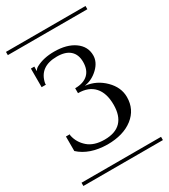

<svg xmlns="http://www.w3.org/2000/svg" viewBox="-185 -793 772 878"><g transform="rotate(-30 201.0 -354.0)"><path d="M-8.8 -708H411.1V-690.9H-8.8ZM-8.8 -17.1H411.1V0H-8.8ZM182.1 -134.8Q239.3 -134.8 268.1 -164.8Q296.9 -194.8 296.9 -252.9Q296.9 -314.5 267.3 -347.2Q237.8 -379.9 182.1 -379.9V-405.8Q226.6 -405.8 250.2 -428Q273.9 -450.2 273.9 -492.2Q273.9 -531.2 250.5 -552.2Q227.1 -573.2 182.1 -573.2Q89.8 -573.2 74.2 -494.1V-486.8H51.8V-585H69.8V-579.1Q69.8 -566.9 68.8 -564L70.8 -563Q76.7 -573.2 86.9 -578.1Q126.5 -599.1 182.1 -599.1Q248.5 -599.1 288.8 -570.6Q329.1 -542 329.1 -495.1Q329.1 -459.5 297.9 -429.7Q266.6 -399.9 228 -394V-393.1Q284.7 -386.2 325.9 -345.2Q367.2 -304.2 367.2 -252.9Q367.2 -187.5 316.7 -148.2Q266.1 -108.9 182.1 -108.9Q87.9 -110.4 35.2 -159.2V-160.2V-235.8H55.2V-229Q63.5 -189.5 95 -162.1Q126.5 -134.8 182.1 -134.8Z"/></g></svg>

Font: FoglihtenFr02
Style: Regular
Weight: 500
Version: Version 0.68